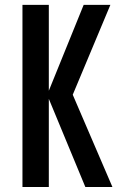

<svg xmlns="http://www.w3.org/2000/svg" viewBox="-20 -752 472 772"><path d="M70.3 0V-732.4H176.3V-387.2L316.4 -732.4H423.8L272.5 -371.1L432.1 0H323.2L176.3 -354.5V0Z"/></svg>

Font: Antonio Medium
Style: Regular
Weight: 500
Designer: Vernon Adams
Foundry: Vernon Adams
Version: Version 1.002